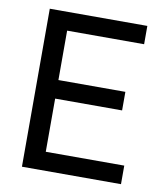

<svg xmlns="http://www.w3.org/2000/svg" viewBox="-74 -692 651 754"><g transform="rotate(10 251.5 -315.0)"><path d="M453 -630V-557H146V-360H413V-286H146V-74H459V0H64V-630Z"/></g></svg>

Font: Pragati Narrow
Style: Regular
Weight: 400
Designer: Hector Gatti, Marcela Romero, Pablo Cosgaya and Nicolas Silva
Foundry: Omnibus-Type
Version: Version 1.010; ttfautohint (v1.3)